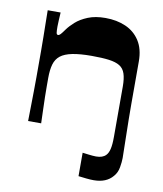

<svg xmlns="http://www.w3.org/2000/svg" viewBox="-81 -570 717 842"><g transform="rotate(10 278.0 -149.0)"><path d="M64.9 0Q65.5 -33.1 66 -66.3Q66.5 -99.4 67 -132.1Q67.5 -164.8 67.5 -195.4Q67.5 -225.9 67.5 -253.3Q67.5 -280.3 67.5 -311.5Q67.5 -342.7 67 -375Q66.5 -407.2 66 -437.5Q65.5 -467.8 65.2 -493.4H122.7Q121.7 -475.4 120.7 -458.9Q119.7 -442.3 119.7 -430.7Q119.7 -411.4 121 -402.9Q122.3 -394.4 128.7 -394.4Q133.7 -394.4 139.5 -400.6Q145.3 -406.7 158 -424.7Q169.4 -440.4 190 -458.9Q210.7 -477.4 243.2 -490.7Q275.7 -504 321 -504Q371.6 -504 411.5 -486.5Q451.3 -469.1 474.5 -432.9Q497.7 -396.7 497.7 -341.4Q497.7 -272.8 497.7 -227.4Q497.7 -182.1 497.7 -149.1Q497.7 -116.1 498.2 -84.3Q498.7 -52.5 499.5 -12.5Q500.4 27.6 501.4 87.6Q501.4 104.6 497.2 129.5Q493 154.3 477.7 171.3Q449 205.7 393 205.7Q377.6 205.7 360.1 203.8Q342.6 202 324.6 199.7V95.4Q342.6 97.7 352.8 98.9Q363 100.1 370.1 100.7Q377.3 101.4 385.3 101.4Q414.6 101.4 428.9 86.1Q438.3 76.7 442.9 57.5Q447.6 38.4 447.6 3.3Q447.6 -27.3 447.6 -55Q447.6 -82.8 447.6 -109.7Q447.6 -136.7 447.6 -164.1Q447.6 -191.5 447.6 -220.7Q447.6 -256.3 440.3 -278.2Q433 -300.2 415.3 -311Q397.7 -321.8 367.5 -325.8Q337.3 -329.8 290.6 -329.8Q238.2 -329.8 204.4 -323Q170.6 -316.2 151.9 -301.6Q133.3 -287 126.1 -262.2Q119 -237.4 119 -202.1Q119 -183.8 119 -162.8Q119 -141.8 119.5 -117.1Q120 -92.4 121 -63.3Q122 -34.2 123 0Z"/></g></svg>

Font: Ojuju ExtraLight
Style: Regular
Weight: 200
Designer: Chisaokwu Joboson, Mirko Velimirovic
Foundry: Udi Foundry
Version: Version 1.000